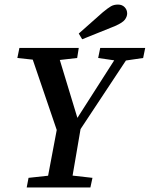

<svg xmlns="http://www.w3.org/2000/svg" viewBox="-20 -821 656 841"><path d="M56 -567 65 -611H325L318 -567L204 -554H177ZM97 0 105 -42 234 -56H261L385 -42L376 0ZM240 -218 106 -611H226L325 -285L309 -289L515 -611H568L308 -218ZM181 0 235 -286H338Q326 -214 313.5 -142.5Q301 -71 289 0ZM410 -567 419 -611H616L607 -567L518 -554H499ZM325 -674Q351 -697 377.5 -720.5Q404 -744 430 -767Q453 -786 466 -793.5Q479 -801 497 -801Q515 -801 526 -789.5Q537 -778 537 -762Q537 -749 527.5 -735.5Q518 -722 484 -707Q448 -692 412 -678Q376 -664 340 -649Z"/></svg>

Font: Lisu Bosa
Style: Bold Italic
Weight: 700
Italic angle: -19°
Designer: David Morse, Annie Olsen, Victor Gaultney, Frank Grießhammer (Latin)
Foundry: SIL International
Version: Version 2.000